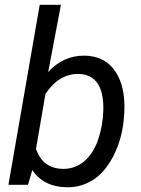

<svg xmlns="http://www.w3.org/2000/svg" viewBox="-20 -770 589 800"><path d="M495.6 -272C497.6 -289.1 498.5 -306.6 498.5 -324.7C498.5 -327.1 498.5 -330.1 498.5 -332.5C497.1 -396 481.9 -445.8 453.6 -481.9C425.3 -518.1 385.7 -536.6 335 -538.1C333.5 -538.1 331.5 -538.1 330.1 -538.1C271.5 -538.1 221.7 -515.1 180.7 -469.7L233.9 -750H145.5L15.1 0H96.7L114.7 -61.5C145.5 -15.1 192.9 8.8 256.8 10.3C258.8 10.3 260.3 10.3 262.2 10.3C300.3 10.3 335 0 367.2 -20C399.4 -40.5 427.2 -72.3 450.2 -115.7C473.1 -159.2 488.3 -207.5 494.6 -261.7ZM410.6 -313C409.7 -269.5 402.3 -228 389.2 -189C362.3 -110.4 309.6 -66.4 245.6 -66.4C243.7 -66.4 241.7 -66.4 239.7 -66.4C186 -67.9 149.4 -95.2 129.9 -148.9L169.4 -378.9C206.5 -434.1 252 -461.9 305.2 -461.9C306.6 -461.9 307.6 -461.9 309.1 -461.9C378.9 -459.5 410.6 -408.2 410.6 -320.8C410.6 -318.4 410.6 -315.4 410.6 -313Z"/></svg>

Font: Roboto
Style: Italic
Weight: 400
Italic angle: -12°
Designer: Google
Version: Version 2.137; 2017